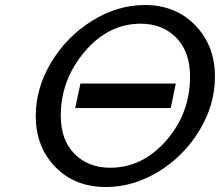

<svg xmlns="http://www.w3.org/2000/svg" viewBox="-20 -731 880 768"><path d="M123 -267.1Q123 -378.9 185.1 -481.9Q247.1 -585 348.6 -647.9Q450.2 -710.9 559.1 -710.9Q683.1 -710.9 761.5 -629.4Q839.8 -547.9 839.8 -424.8Q839.8 -311 776.9 -208Q713.9 -105 613 -43.9Q512.2 17.1 403.8 17.1Q278.8 17.1 200.9 -63.5Q123 -144 123 -267.1ZM223.1 -268.1Q223.1 -170.9 278.1 -115.5Q333 -60.1 420.9 -60.1Q549.8 -60.1 645 -168.9Q740.2 -277.8 740.2 -424.8Q740.2 -523.9 685.1 -580.1Q629.9 -636.2 543 -636.2Q413.1 -636.2 318.1 -523.7Q223.1 -411.1 223.1 -268.1ZM280.8 -298.8 301.8 -397H683.1L663.1 -298.8Z"/></svg>

Font: CMU Bright
Style: SemiBoldOblique
Weight: 600
Italic angle: -12°
Version: Version 0.7.0